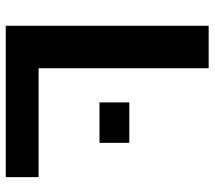

<svg xmlns="http://www.w3.org/2000/svg" viewBox="-58 -670 728 651"><g transform="rotate(90 305.5 -344.0)"><path d="M66.9 0V-688H210.9V-111.3H580.1V0ZM326.7 -317.9V-418.9H463.9V-317.9Z"/></g></svg>

Font: Arial
Style: Bold
Weight: 700
Designer: Steve Matteson
Foundry: Ascender Corporation
Version: Version 2.00.3